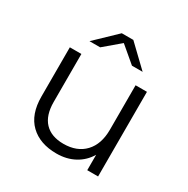

<svg xmlns="http://www.w3.org/2000/svg" viewBox="-155 -810 930 951"><g transform="rotate(30 309.5 -334.0)"><path d="M527 -484V0H465V-88Q439 -44 394 -19.5Q349 5 291 5Q196 5 141 -48Q86 -101 86 -203V-484H152V-210Q152 -133 189.5 -93.5Q227 -54 297 -54Q374 -54 418 -100.5Q462 -147 462 -230V-484ZM398 -559 307 -636 216 -559H155L274 -673H340L459 -559Z"/></g></svg>

Font: Montserrat Ace
Style: Regular
Weight: 400
Designer: Julieta Ulanovsky
Foundry: Julieta Ulanovsky
Version: Version 1